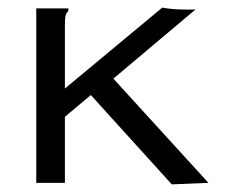

<svg xmlns="http://www.w3.org/2000/svg" viewBox="-20 -479 590 503"><path d="M218 -230 150 -173V0H75V-457H159V-450Q153 -444 151.5 -437Q150 -430 150 -413V-247L405 -459Q433 -454 464 -454H492L277 -273L526 0L430 4Z"/></svg>

Font: Inconsolata SemiExpanded
Style: Regular
Weight: 400
Width: 6
Monospace: yes
Designer: Raph Levien, Cyreal, Brenton Simpson
Foundry: Raph Levien, Cyreal, Google
Version: Version 3.000; ttfautohint (v1.8.2.53-6de2)